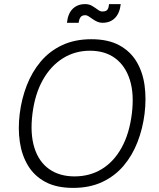

<svg xmlns="http://www.w3.org/2000/svg" viewBox="-20 -903 776 935"><path d="M336 12Q255 12 201 -17Q147 -46 116.5 -96.5Q86 -147 76.5 -212Q67 -277 76 -349Q85 -422 110.5 -487.5Q136 -553 178.5 -603.5Q221 -654 282.5 -683Q344 -712 425 -712Q506 -712 560 -683Q614 -654 644.5 -603.5Q675 -553 684 -487.5Q693 -422 684 -349Q675 -277 650 -212Q625 -147 582.5 -96.5Q540 -46 478.5 -17Q417 12 336 12ZM343 -44Q417 -44 475.5 -79.5Q534 -115 572 -183.5Q610 -252 622 -349Q634 -445 612.5 -513.5Q591 -582 541.5 -619Q492 -656 418 -656Q345 -656 286 -619Q227 -582 188.5 -513.5Q150 -445 138 -349Q126 -252 147.5 -183.5Q169 -115 219.5 -79.5Q270 -44 343 -44ZM396 -829Q379 -829 372 -819Q365 -809 363 -792H306Q311 -838 334.5 -860.5Q358 -883 395 -883Q414 -883 429 -874Q444 -865 456 -856Q468 -847 478 -847Q498 -847 504 -857Q510 -867 511 -883H568Q563 -839 540 -815.5Q517 -792 479 -792Q465 -792 453 -797.5Q441 -803 430.5 -810.5Q420 -818 411.5 -823.5Q403 -829 396 -829Z"/></svg>

Font: Inclusive Sans Light
Style: Italic
Weight: 300
Italic angle: -7°
Designer: Olivia King
Foundry: Olivia King
Version: Version 2.004